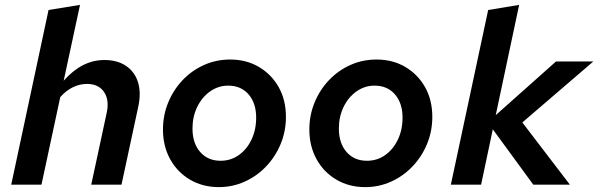

<svg xmlns="http://www.w3.org/2000/svg" viewBox="-20 -757 2452 787"><path d="M26 0 179 -716 308 -737 241 -426Q278 -468 319.5 -489.5Q361 -511 408 -511Q461 -511 496.5 -487Q532 -463 545.5 -420.5Q559 -378 547 -321L478 0H354L417 -293Q429 -347 406.5 -380Q384 -413 336 -413Q307 -413 279 -399.5Q251 -386 227 -359L150 0Z M877 10Q811 10 759 -20.5Q707 -51 677.5 -104.5Q648 -158 648 -226Q648 -285 669.5 -337Q691 -389 728.5 -428.5Q766 -468 816 -490.5Q866 -513 923 -513Q990 -513 1041.5 -482.5Q1093 -452 1122.5 -399.5Q1152 -347 1152 -278Q1152 -219 1130.5 -167Q1109 -115 1071 -75Q1033 -35 983 -12.5Q933 10 877 10ZM884 -98Q926 -98 959 -121.5Q992 -145 1011 -185Q1030 -225 1030 -275Q1030 -334 999 -370Q968 -406 915 -406Q875 -406 841.5 -382.5Q808 -359 788.5 -319Q769 -279 769 -230Q769 -170 800.5 -134Q832 -98 884 -98Z M1477 10Q1411 10 1359 -20.5Q1307 -51 1277.5 -104.5Q1248 -158 1248 -226Q1248 -285 1269.5 -337Q1291 -389 1328.5 -428.5Q1366 -468 1416 -490.5Q1466 -513 1523 -513Q1590 -513 1641.5 -482.5Q1693 -452 1722.5 -399.5Q1752 -347 1752 -278Q1752 -219 1730.5 -167Q1709 -115 1671 -75Q1633 -35 1583 -12.5Q1533 10 1477 10ZM1484 -98Q1526 -98 1559 -121.5Q1592 -145 1611 -185Q1630 -225 1630 -275Q1630 -334 1599 -370Q1568 -406 1515 -406Q1475 -406 1441.5 -382.5Q1408 -359 1388.5 -319Q1369 -279 1369 -230Q1369 -170 1400.5 -134Q1432 -98 1484 -98Z M1828 0 1981 -716 2108 -737 2012 -285 2259 -505H2412L2121 -255L2316 0H2166L2000 -227L1952 0Z"/></svg>

Font: Red Hat Mono SemiBold
Style: Italic
Weight: 600
Italic angle: -12°
Monospace: yes
Designer: Pentagram, MCKL
Foundry: MCKL
Version: Version 1.030